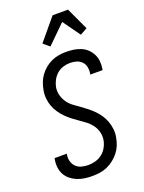

<svg xmlns="http://www.w3.org/2000/svg" viewBox="-179 -1057 858 1147"><g transform="rotate(-20 250.0 -484.0)"><path d="M202 8Q177 8 153 4.5Q129 1 107 -8Q85 -17 66.5 -32Q48 -47 37 -67.5Q26 -88 23 -112.5Q20 -137 25 -162L26 -170H104L103 -165Q99 -143 104.5 -122.5Q110 -102 124.5 -87.5Q139 -73 160 -67.5Q181 -62 203 -62Q225 -62 248.5 -68.5Q272 -75 291 -90Q310 -105 322 -127Q334 -149 338 -172Q342 -198 335.5 -222.5Q329 -247 314.5 -267Q300 -287 280.5 -302Q261 -317 241 -330.5Q221 -344 201.5 -359Q182 -374 165 -391.5Q148 -409 134 -429.5Q120 -450 111.5 -473Q103 -496 100.5 -522Q98 -548 103 -574Q107 -597 115.5 -620Q124 -643 138.5 -663Q153 -683 172.5 -699Q192 -715 214 -725Q236 -735 260 -739Q284 -743 307 -743Q331 -743 355 -739.5Q379 -736 400.5 -727Q422 -718 438.5 -702.5Q455 -687 465.5 -666.5Q476 -646 478.5 -622.5Q481 -599 477 -574L475 -566H397L398 -571Q402 -592 398 -612.5Q394 -633 380.5 -647Q367 -661 347.5 -667Q328 -673 306 -673Q285 -673 262.5 -666Q240 -659 222.5 -643.5Q205 -628 194 -607Q183 -586 179 -564Q175 -537 182 -512.5Q189 -488 203 -468Q217 -448 236.5 -433.5Q256 -419 276 -405Q296 -391 315 -376Q334 -361 351.5 -343.5Q369 -326 382.5 -305.5Q396 -285 404.5 -262Q413 -239 416 -213Q419 -187 414 -161Q410 -137 401 -114Q392 -91 376.5 -71Q361 -51 340.5 -35Q320 -19 297.5 -9Q275 1 250.5 4.5Q226 8 202 8ZM231 -805 192 -838 307 -976H405L471 -834L426 -809L347 -919Z"/></g></svg>

Font: Iosevka Curly
Style: Italic
Weight: 400
Italic angle: -9°
Monospace: yes
Designer: Belleve Invis
Foundry: Belleve Invis
Version: Version 22.1.2; ttfautohint (v1.8.4)